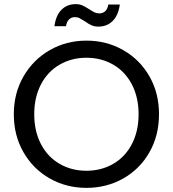

<svg xmlns="http://www.w3.org/2000/svg" viewBox="-20 -904 838 931"><path d="M47 -350Q47 -452 94 -533.5Q141 -615 221.5 -661Q302 -707 399 -707Q497 -707 577.5 -661Q658 -615 704.5 -534Q751 -453 751 -350Q751 -247 704.5 -165.5Q658 -84 577.5 -38.5Q497 7 399 7Q302 7 221.5 -38.5Q141 -84 94 -165.5Q47 -247 47 -350ZM652 -350Q652 -432 619.5 -494.5Q587 -557 529 -590.5Q471 -624 399 -624Q327 -624 269 -590.5Q211 -557 178.5 -494.5Q146 -432 146 -350Q146 -268 178.5 -205.5Q211 -143 269 -109.5Q327 -76 399 -76Q471 -76 529 -109.5Q587 -143 619.5 -205.5Q652 -268 652 -350ZM347 -884Q366 -884 380 -877.5Q394 -871 413 -859Q428 -849 438.5 -844Q449 -839 462 -839Q479 -839 490.5 -850Q502 -861 505 -882H561Q554 -830 526.5 -802.5Q499 -775 457 -775Q438 -775 423.5 -781.5Q409 -788 391 -801Q375 -811 365.5 -816Q356 -821 343 -821Q326 -821 314.5 -809.5Q303 -798 300 -777H244Q251 -830 278.5 -857Q306 -884 347 -884Z"/></svg>

Font: AF Albert Sans Medium
Style: Regular
Weight: 500
Designer: Andreas Rasmussen
Foundry: a.Foundry
Version: Version 1.300;Glyphs 3.2 (3231)